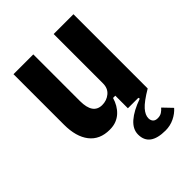

<svg xmlns="http://www.w3.org/2000/svg" viewBox="-210 -636 960 960"><g transform="rotate(-45 270.0 -156.5)"><path d="M504 162Q485 184 456 198Q427 212 394 212Q282 212 282 129Q282 91 317 60.5Q352 30 415 8L413 0H339V-89H323Q317 -68 306.5 -50Q296 -32 281 -18Q266 -4 246 4Q226 12 199 12Q129 12 92 -35.5Q55 -83 55 -168V-525H195V-195Q195 -102 260 -102Q292 -102 315.5 -121.5Q339 -141 339 -176V-525H479V0Q420 35 398 60Q376 85 376 108Q376 122 384 131.5Q392 141 410 141Q427 141 439 133Q451 125 459 115L504 162Z"/></g></svg>

Font: IBM Plex Sans Cond
Style: Bold
Weight: 700
Width: 3
Designer: Mike Abbink, Paul van der Laan, Pieter van Rosmalen
Foundry: Bold Monday
Version: Version 1.3